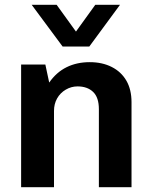

<svg xmlns="http://www.w3.org/2000/svg" viewBox="-20 -780 637 800"><path d="M68 0V-511H169L185 -436Q215 -479 257.5 -500Q300 -521 354 -521Q406 -521 445.5 -501Q485 -481 506.5 -444Q528 -407 528 -354V0H392V-325Q392 -374 368 -397Q344 -420 303 -420Q277 -420 254 -406.5Q231 -393 218 -370Q205 -347 205 -318V0ZM480 -760 352 -586H241L112 -760H216L330 -602H263L377 -760Z"/></svg>

Font: Chivo SemiBold
Style: Regular
Weight: 600
Designer: Hector Gatti
Foundry: Omnibus-Type
Version: Version 2.002